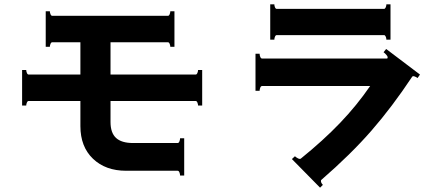

<svg xmlns="http://www.w3.org/2000/svg" viewBox="-20 -781 2040 886"><path d="M913 -458V-294H894Q894 -300 891 -307.5Q888 -315 883 -315H490V-218Q490 -168 515.5 -144.5Q541 -121 594 -121H800Q805 -121 808 -128.5Q811 -136 811 -143H830V29H811Q811 22 808 14.5Q805 7 800 7H562Q467 7 409 -48.5Q351 -104 351 -199V-315H112Q107 -315 104 -307.5Q101 -300 101 -294H82V-458H101Q101 -452 104 -444.5Q107 -437 112 -437H351V-586H221Q216 -586 213 -578.5Q210 -571 210 -565H191V-729H210Q210 -723 213 -715.5Q216 -708 221 -708H755Q760 -708 763 -715.5Q766 -723 766 -729H785V-565H766Q766 -571 763 -578.5Q760 -586 755 -586H490V-437H883Q888 -437 891 -444.5Q894 -452 894 -458Z M1257 -619Q1252 -619 1249 -612Q1246 -605 1246 -598H1227V-761H1246Q1246 -754 1249 -747Q1252 -740 1257 -740H1752Q1757 -740 1760 -747Q1763 -754 1763 -761H1782V-598H1763Q1763 -605 1760 -612Q1757 -619 1752 -619ZM1762 -555 1918 -437 1907 -421Q1900 -426 1892.5 -428.5Q1885 -431 1882 -427Q1789 -287 1694 -178Q1599 -69 1463 49Q1461 50 1461 54Q1461 63 1470 72L1457 85L1327 -47L1341 -60Q1346 -55 1354.5 -50.5Q1363 -46 1368 -49Q1472 -133 1549.5 -214Q1627 -295 1688 -384H1189Q1184 -384 1181 -376.5Q1178 -369 1178 -362H1159V-533H1178Q1178 -526 1181 -518.5Q1184 -511 1189 -511H1767L1768 -513Q1771 -518 1764 -526.5Q1757 -535 1750 -540Z"/></svg>

Font: Aoboshi One
Style: Regular
Weight: 400
Designer: IKIMOJI
Foundry: Natsumi Matsuba
Version: Version 1.000; ttfautohint (v1.8.3)